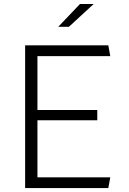

<svg xmlns="http://www.w3.org/2000/svg" viewBox="-20 -962 660 982"><path d="M108.5 0V-730H171.5V0ZM534 0H151V-55H544ZM477.5 -347H151V-399.5H477.5ZM151 -675V-730H534L544 -675ZM332.5 -825 459 -941.5H389L278 -825Z"/></svg>

Font: Monaspace Argon Var
Style: Regular
Weight: 400
Designer: Riley Cran and the Lettermatic Team
Version: Version 1.000 (Monaspace Argon Var)